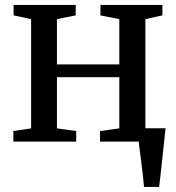

<svg xmlns="http://www.w3.org/2000/svg" viewBox="-20 -562 700 762"><path d="M551.5 180Q550 159.5 547.2 135.2Q544.5 111 541.2 86.2Q538 61.5 535.2 39Q532.5 16.5 530.5 -0.5L489.5 -53H637Q635 -33 632.5 -9.5Q630 14 627.2 39.2Q624.5 64.5 621.8 89.5Q619 114.5 616.5 137.5Q614 160.5 611.5 180ZM33 0V-42L103.5 -52.5V-486L34 -501V-542.5H280.5V-501L206 -486V-306.5H453.5V-486L378.5 -501V-542.5H624.5V-501L557 -486V-52.5L627 -42V0H377V-42L453.5 -52.5V-255.5H206V-52.5L282.5 -42V0Z"/></svg>

Font: Merriweather 48pt
Style: Regular
Weight: 400
Version: Version 2.100